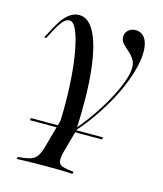

<svg xmlns="http://www.w3.org/2000/svg" viewBox="-96 -498 642 757"><g transform="rotate(15 225.0 -120.0)"><path d="M163.7 80.6Q171 18.5 171.8 -48.4Q172.6 -115.3 168.1 -177Q163.7 -238.7 154.4 -287.9Q145.2 -337.1 132.3 -366.1Q119.4 -395.2 103.2 -395.2Q89.5 -395.2 77.4 -381.5Q65.3 -367.7 47.6 -334.7L32.3 -304.8H23.4L43.5 -342.7Q53.2 -362.1 66.5 -381.5Q79.8 -400.8 97.2 -413.3Q114.5 -425.8 135.5 -425.8Q174.2 -425.8 200 -374.6Q225.8 -323.4 236.3 -225.4Q246.8 -127.4 240.3 12.9L212.9 50ZM42.7 186.3 45.2 177.4Q78.2 175 95.6 169.4Q112.9 163.7 122.6 149.6Q132.3 135.5 139.5 108.1L188.7 -69.4L214.5 26.6L243.5 7.3L215.3 108.1Q208.1 134.7 209.7 149.2Q211.3 163.7 226.2 169Q241.1 174.2 272.6 177.4L270.2 186.3Q250.8 184.7 222.2 184.3Q193.5 183.9 160.5 183.9Q135.5 183.9 112.9 184.3Q90.3 184.7 72.2 185.1Q54 185.5 42.7 186.3ZM213.7 42.7 208.9 37.1Q232.3 15.3 257.3 -16.1Q282.3 -47.6 306 -83.9Q329.8 -120.2 348.4 -156Q366.9 -191.9 378.2 -223.8Q389.5 -255.6 389.5 -278.2Q389.5 -300.8 379.4 -314.9Q369.4 -329 356.5 -339.9Q343.5 -350.8 333.5 -361.7Q323.4 -372.6 323.4 -387.1Q323.4 -404 335.1 -414.9Q346.8 -425.8 364.5 -425.8Q389.5 -425.8 403.2 -406Q416.9 -386.3 416.9 -350.8Q416.9 -316.9 405.6 -275.8Q394.4 -234.7 374.6 -191.1Q354.8 -147.6 328.6 -104.8Q302.4 -62.1 273 -24.2Q243.5 13.7 213.7 42.7ZM53.2 25 55.6 16.1H350L347.6 25Z"/></g></svg>

Font: Playfair 144pt
Style: Italic
Weight: 400
Italic angle: -15.6°
Designer: Claus Eggers Sørensen
Foundry: Claus Eggers Sørensen
Version: Version 2.001;gftools[0.9.30]